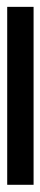

<svg xmlns="http://www.w3.org/2000/svg" viewBox="192 -1070 115 546"><g transform="rotate(90 250.0 -797.5)"><path d="M503 -760V-835H-3V-760Z"/></g></svg>

Font: Noto Sans Gujarati UI Medium
Style: Regular
Weight: 500
Designer: Jelle Bosma - Monotype Design Team, Universal Thirst
Foundry: Monotype Imaging Inc.
Version: Version 2.106